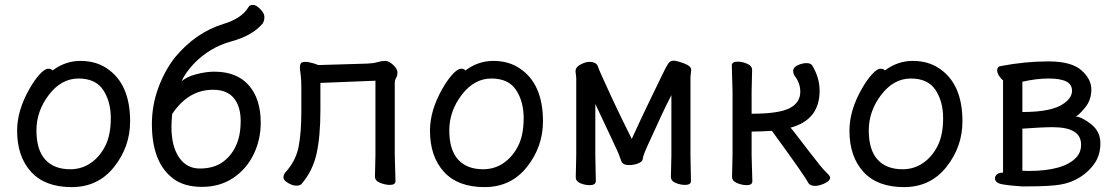

<svg xmlns="http://www.w3.org/2000/svg" viewBox="-20 -741 4569 785"><path d="M273 24Q164 24 107 -38.5Q50 -101 50 -207Q50 -289 100 -377Q121 -414 142 -437Q163 -460 177 -460Q190 -460 195 -453Q247 -492 309 -492Q371 -492 416 -462Q512 -399 512 -245Q512 -141 446.5 -58.5Q381 24 273 24ZM267 -49Q314 -49 351 -74.5Q388 -100 410.5 -144.5Q433 -189 433 -258Q433 -326 402 -373Q371 -420 301 -420Q231 -420 180 -353.5Q129 -287 129 -208Q129 -128 165 -88.5Q201 -49 267 -49Z M806 23Q733 23 688.5 -10.5Q644 -44 622.5 -100Q601 -156 601 -233Q601 -310 627 -381Q653 -452 695 -506Q780 -608 893 -643Q968 -665 996 -712Q1000 -721 1015 -721Q1027 -721 1044 -704Q1061 -687 1061 -672Q1061 -656 1054 -645Q1012 -595 925 -571.5Q838 -548 772 -480Q736 -441 722 -408Q742 -427 782.5 -437.5Q823 -448 856 -448Q948 -448 997 -392.5Q1046 -337 1046 -239Q1046 -170 1017 -110Q988 -50 933.5 -13.5Q879 23 806 23ZM797 -52Q851 -52 887 -76Q923 -100 943.5 -142.5Q964 -185 964 -246Q964 -306 936 -340Q908 -374 851 -374Q750 -374 684 -275Q681 -244 681 -222Q681 -143 712 -97.5Q743 -52 797 -52Z M1191 18Q1176 18 1157.5 7Q1139 -4 1139 -15Q1139 -25 1145 -34Q1190 -83 1201 -141.5Q1212 -200 1212 -281V-387Q1212 -417 1209 -438Q1206 -459 1206 -467Q1206 -476 1210 -482Q1214 -488 1229 -488Q1241 -488 1262 -482L1282 -475L1482 -481Q1507 -482 1523.5 -487Q1540 -492 1555 -492Q1570 -492 1587.5 -475.5Q1605 -459 1605 -445Q1605 -432 1599.5 -422.5Q1594 -413 1594 -402V-107L1597 -1Q1597 15 1574 15Q1555 15 1534 6.5Q1513 -2 1513 -19L1515 -107V-411L1290 -402V-291Q1290 -184 1274.5 -113.5Q1259 -43 1213 11Q1207 18 1191 18Z M1961 24Q1852 24 1795 -38.5Q1738 -101 1738 -207Q1738 -289 1788 -377Q1809 -414 1830 -437Q1851 -460 1865 -460Q1878 -460 1883 -453Q1935 -492 1997 -492Q2059 -492 2104 -462Q2200 -399 2200 -245Q2200 -141 2134.5 -58.5Q2069 24 1961 24ZM1955 -49Q2002 -49 2039 -74.5Q2076 -100 2098.5 -144.5Q2121 -189 2121 -258Q2121 -326 2090 -373Q2059 -420 1989 -420Q1919 -420 1868 -353.5Q1817 -287 1817 -208Q1817 -128 1853 -88.5Q1889 -49 1955 -49Z M2391 16Q2371 16 2352.5 8Q2334 0 2334 -16L2336 -106V-422L2333 -450L2334 -457Q2337 -469 2356 -478.5Q2375 -488 2389 -488Q2404 -488 2413 -483Q2422 -478 2424.5 -469.5Q2427 -461 2439.5 -433Q2452 -405 2476.5 -352Q2501 -299 2525 -250Q2549 -201 2563 -173Q2604 -263 2641.5 -340Q2679 -417 2691.5 -443Q2704 -469 2712 -481Q2720 -493 2734 -493Q2746 -493 2776 -482Q2806 -471 2806 -456L2803 -425V-106L2805 -1Q2805 15 2781 15Q2762 15 2742.5 7Q2723 -1 2723 -18L2725 -106V-352Q2702 -308 2678.5 -256.5Q2655 -205 2631.5 -154Q2608 -103 2608 -92Q2608 -81 2590.5 -73.5Q2573 -66 2551 -66Q2526 -66 2520 -83L2513 -102Q2510 -113 2474 -188.5Q2438 -264 2414 -316V-106L2416 -1Q2416 16 2391 16Z M3312 19Q3292 19 3284 6Q3276 -14 3136 -206Q3082 -203 3053 -203V-106L3056 0Q3056 16 3033 16Q3014 16 2993.5 7.5Q2973 -1 2973 -18L2975 -106V-366L2972 -473Q2972 -489 2996 -489Q3014 -489 3034.5 -480.5Q3055 -472 3055 -455L3053 -366V-276Q3164 -276 3208 -298.5Q3252 -321 3252 -366Q3252 -401 3229 -431Q3223 -440 3223 -452Q3223 -466 3242 -474.5Q3261 -483 3277 -483Q3295 -483 3301 -473Q3331 -423 3331 -370Q3331 -251 3212 -219L3211 -220Q3212 -220 3224 -205Q3236 -190 3289 -120.5Q3342 -51 3358 -36.5Q3374 -22 3374 -15Q3374 -2 3352 8.5Q3330 19 3312 19Z M3676 24Q3567 24 3510 -38.5Q3453 -101 3453 -207Q3453 -289 3503 -377Q3524 -414 3545 -437Q3566 -460 3580 -460Q3593 -460 3598 -453Q3650 -492 3712 -492Q3774 -492 3819 -462Q3915 -399 3915 -245Q3915 -141 3849.5 -58.5Q3784 24 3676 24ZM3670 -49Q3717 -49 3754 -74.5Q3791 -100 3813.5 -144.5Q3836 -189 3836 -258Q3836 -326 3805 -373Q3774 -420 3704 -420Q3634 -420 3583 -353.5Q3532 -287 3532 -208Q3532 -128 3568 -88.5Q3604 -49 3670 -49Z M4157 21Q4108 18 4078 12.5Q4048 7 4048 -12Q4048 -22 4056.5 -28.5Q4065 -35 4078 -35H4081V-413Q4074 -417 4065.5 -429.5Q4057 -442 4057 -454Q4057 -469 4072 -471Q4172 -490 4266 -490Q4360 -490 4401 -454Q4442 -418 4442 -375Q4442 -332 4416 -300.5Q4390 -269 4378 -265Q4405 -262 4442 -232.5Q4479 -203 4479 -155Q4479 -108 4455.5 -73.5Q4432 -39 4395 -16Q4358 7 4313.5 14Q4269 21 4185 21ZM4184 -42Q4330 -42 4381 -98Q4400 -118 4400 -150Q4400 -221 4284 -221Q4241 -221 4160 -215V-43ZM4160 -283Q4284 -283 4331 -319Q4363 -342 4363 -370Q4363 -396 4339 -408Q4315 -420 4267 -420Q4219 -420 4160 -407Z"/></svg>

Font: LXGW WenKai TC
Style: Bold
Weight: 700
Designer: LXGW / Fontworks Inc.
Foundry: LXGW / Fontworks Inc.
Version: Version 1.330;April 28, 2024